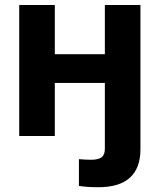

<svg xmlns="http://www.w3.org/2000/svg" viewBox="-20 -556 653 785"><path d="M381.3 209.5Q357.9 209.5 337.6 208Q317.4 206.5 302.7 204.1V94.7Q313.5 95.7 326.4 96.4Q339.4 97.2 351.6 97.2Q382.8 97.2 395.8 86.7Q408.7 76.2 408.7 52.7V0H554.2V54.7Q554.2 131.3 511.2 170.4Q468.3 209.5 381.3 209.5ZM449.2 -334.5V-216.8H163.6V-334.5ZM204.1 -535.6V0H58.6V-535.6ZM554.2 -535.6V0H408.7V-535.6Z"/></svg>

Font: Inter 20pt
Style: Bold
Weight: 700
Version: Version 4.001;git-66647c0bb